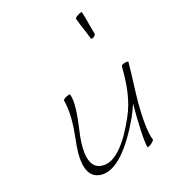

<svg xmlns="http://www.w3.org/2000/svg" viewBox="-230 -1104 1147 1259"><g transform="rotate(-30 344.0 -474.0)"><path d="M532 -952C535 -899 547 -848 551 -794C550 -787 557 -784 568 -787C579 -790 588 -798 589 -806C586 -859 591 -914 587 -968C588 -972 576 -972 561 -967C545 -963 533 -956 532 -952ZM196 -527C196 -443 169 -355 135 -269C89 -156 60 -30 146 11C259 64 407 -68 522 -205C542 -230 561 -256 578 -282C577 -277 575 -272 574 -267C547 -171 514 -24 517 12C518 16 530 14 546 7C561 0 573 -9 573 -13C563 -63 586 -180 609 -267C633 -356 664 -444 688 -533C690 -538 680 -541 667 -541C653 -541 640 -538 638 -533C637 -529 636 -524 634 -520C607 -417 572 -312 499 -222C406 -105 284 10 186 -36C115 -69 134 -172 168 -264C205 -356 257 -466 250 -540C251 -544 240 -544 225 -541C209 -537 197 -531 196 -527Z"/></g></svg>

Font: Nupuram Thin Italic
Style: Regular
Weight: 100
Designer: Santhosh Thottingal (santhosh.thottingal@gmail.com)
Foundry: SMC
Version: Version 1.000